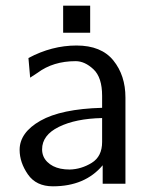

<svg xmlns="http://www.w3.org/2000/svg" viewBox="-20 -646 539 675"><path d="M202 -531V-626H297V-531ZM49 -119Q49 -180 122 -221.5Q195 -263 339 -267V-309Q339 -374 308.5 -402.5Q278 -431 246 -431Q167 -431 112 -390L86 -373L80 -442Q162 -486 249 -486Q336 -486 378.5 -433.5Q421 -381 421 -303V0H341V-65Q279 9 166 9Q107 9 78 -33Q49 -75 49 -119ZM128 -121Q128 -95 146 -77Q164 -59 193 -53Q208 -50 225 -50Q266 -51 302.5 -73.5Q339 -96 339 -147V-231Q246 -229 187 -200Q128 -171 128 -121Z"/></svg>

Font: Coval
Style: Light
Weight: 300
Foundry: Context Ltd
Version: Version 001.000